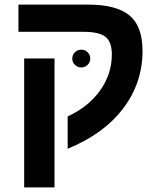

<svg xmlns="http://www.w3.org/2000/svg" viewBox="-20 -626 694 834"><path d="M85 -372.1H216.8V188H85ZM60.1 -487.8V-606H361.8Q486.3 -606 542.7 -558.8Q599.1 -511.7 599.1 -404.8Q599.1 -265.6 514.6 -154.5Q430.2 -43.5 273.9 20V-120.1Q365.2 -162.6 415.5 -233.9Q465.8 -305.2 465.8 -389.2Q465.8 -443.8 438.5 -465.8Q411.1 -487.8 342.8 -487.8ZM293.9 -371.1Q293.9 -388.2 305.4 -399.2Q316.9 -410.2 333 -410.2Q349.1 -410.2 360.6 -399.2Q372.1 -388.2 372.1 -371.1Q372.1 -355.5 360.4 -344.2Q348.6 -333 333 -333Q317.4 -333 305.7 -344.2Q293.9 -355.5 293.9 -371.1Z"/></svg>

Font: Libra Sans Modern
Style: Bold
Weight: 700
Foundry: Stefan Peev, Context Ltd
Version: Version 1.000